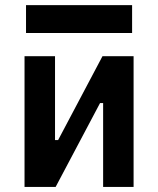

<svg xmlns="http://www.w3.org/2000/svg" viewBox="-20 -740 626 760"><path d="M77.1 0V-517.6H197.8V-185.5H210L385.7 -517.6H508.8V0H388.2V-332H376L200.2 0ZM83 -609.4V-719.7H502.9V-609.4Z"/></svg>

Font: Cascadia Mono NF SemiBold
Style: Regular
Weight: 600
Monospace: yes
Designer: Aaron Bell
Foundry: Saja Typeworks
Version: Version 2404.023; ttfautohint (v1.8.4)